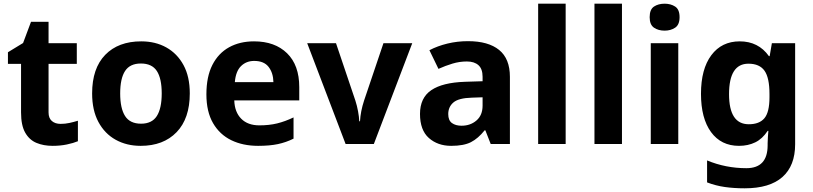

<svg xmlns="http://www.w3.org/2000/svg" viewBox="-20 -780 4405 1040"><path d="M308 -109Q333 -109 356 -114Q379 -119 402 -126V-15Q378 -5 342.5 2.5Q307 10 265 10Q216 10 177.5 -6Q139 -22 116.5 -61.5Q94 -101 94 -171V-434H23V-497L105 -547L148 -662H243V-546H396V-434H243V-171Q243 -140 261 -124.5Q279 -109 308 -109Z M1008 -274Q1008 -138 936.5 -64Q865 10 742 10Q666 10 606.5 -23Q547 -56 513 -119.5Q479 -183 479 -274Q479 -410 550 -483Q621 -556 745 -556Q822 -556 881 -523Q940 -490 974 -427.5Q1008 -365 1008 -274ZM631 -274Q631 -193 657.5 -151.5Q684 -110 744 -110Q803 -110 829.5 -151.5Q856 -193 856 -274Q856 -355 829.5 -395.5Q803 -436 743 -436Q684 -436 657.5 -395.5Q631 -355 631 -274Z M1356 -556Q1469 -556 1535 -491.5Q1601 -427 1601 -308V-236H1249Q1251 -173 1286.5 -137Q1322 -101 1385 -101Q1438 -101 1481 -111.5Q1524 -122 1570 -144V-29Q1530 -9 1485.5 0.5Q1441 10 1378 10Q1296 10 1233 -20.5Q1170 -51 1134 -113Q1098 -175 1098 -269Q1098 -365 1130.5 -428.5Q1163 -492 1221 -524Q1279 -556 1356 -556ZM1357 -450Q1314 -450 1285.5 -422Q1257 -394 1252 -335H1461Q1460 -385 1435 -417.5Q1410 -450 1357 -450Z M1852 0 1644 -546H1800L1905 -235Q1914 -207 1919.5 -177Q1925 -147 1926 -123H1930Q1933 -177 1952 -235L2057 -546H2213L2005 0Z M2515 -557Q2625 -557 2683.5 -509.5Q2742 -462 2742 -364V0H2638L2609 -74H2605Q2570 -30 2531 -10Q2492 10 2424 10Q2351 10 2303 -32.5Q2255 -75 2255 -163Q2255 -250 2316 -291.5Q2377 -333 2499 -337L2594 -340V-364Q2594 -407 2571.5 -427Q2549 -447 2509 -447Q2469 -447 2431 -435.5Q2393 -424 2355 -407L2306 -508Q2350 -531 2403.5 -544Q2457 -557 2515 -557ZM2536 -251Q2464 -249 2436 -225Q2408 -201 2408 -162Q2408 -128 2428 -113.5Q2448 -99 2480 -99Q2528 -99 2561 -127.5Q2594 -156 2594 -208V-253Z M3044 0H2895V-760H3044Z M3349 0H3200V-760H3349Z M3580 -760Q3613 -760 3637 -744.5Q3661 -729 3661 -687Q3661 -646 3637 -630Q3613 -614 3580 -614Q3546 -614 3522.5 -630Q3499 -646 3499 -687Q3499 -729 3522.5 -744.5Q3546 -760 3580 -760ZM3654 -546V0H3505V-546Z M3987 -556Q4088 -556 4145 -476H4149L4161 -546H4287V1Q4287 118 4218 179Q4149 240 4014 240Q3956 240 3906.5 233Q3857 226 3810 208V89Q3911 131 4023 131Q4138 131 4138 7V-4Q4138 -21 4139.5 -39Q4141 -57 4142 -71H4138Q4110 -28 4071 -9Q4032 10 3983 10Q3886 10 3831.5 -64.5Q3777 -139 3777 -272Q3777 -406 3833 -481Q3889 -556 3987 -556ZM4034 -435Q3929 -435 3929 -270Q3929 -107 4036 -107Q4093 -107 4120.5 -139.5Q4148 -172 4148 -253V-271Q4148 -359 4121 -397Q4094 -435 4034 -435Z"/></svg>

Font: Noto Sans Tai Tham
Style: Bold
Weight: 700
Designer: Monotype Design Team 2013. Revised by David WIlliams 2020
Foundry: Monotype Imaging Inc.
Version: Version 2.002; ttfautohint (v1.8.4.7-5d5b)